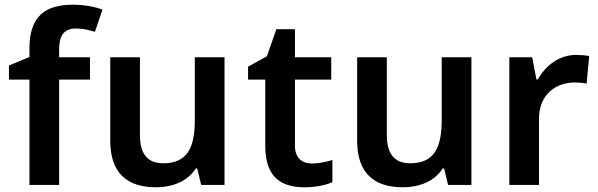

<svg xmlns="http://www.w3.org/2000/svg" viewBox="-20 -878 2540 815"><path d="M362 -540V-635H231V-670C231 -726 252 -757 301 -757C333 -757 360 -750 383 -743L415 -837C387 -848 342 -858 290 -858C175 -858 105 -812 105 -673V-636L18 -600V-540H105V-93H231V-540Z M933 -635H807V-370C807 -251 775 -185 674 -185C605 -185 574 -225 574 -306V-635H448V-281C448 -143 520 -83 642 -83C710 -83 776 -107 811 -163H817L834 -93H933Z M1304 -184C1262 -184 1232 -208 1232 -259V-540H1386V-635H1232V-754H1153L1113 -639L1033 -595V-540H1106V-258C1106 -121 1179 -83 1272 -83C1319 -83 1364 -92 1391 -105V-199C1366 -191 1335 -184 1304 -184Z M1981 -635H1855V-370C1855 -251 1823 -185 1722 -185C1653 -185 1622 -225 1622 -306V-635H1496V-281C1496 -143 1568 -83 1690 -83C1758 -83 1824 -107 1859 -163H1865L1882 -93H1981Z M2426 -645C2352 -645 2295 -598 2263 -541H2257L2239 -635H2142V-93H2268V-374C2268 -479 2341 -528 2421 -528C2435 -528 2457 -526 2470 -523L2481 -640C2467 -643 2443 -645 2426 -645Z"/></svg>

Font: Noto Sans Kannada UI SemiBold
Style: Regular
Weight: 600
Designer: Jelle Bosma - Monotype Design Team
Foundry: Monotype Imaging Inc.
Version: Version 2.005